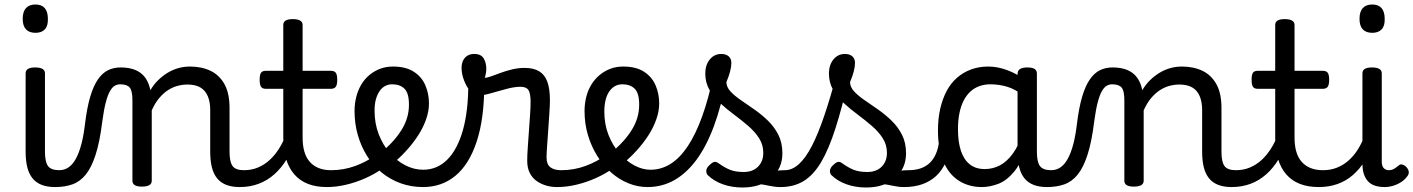

<svg xmlns="http://www.w3.org/2000/svg" viewBox="-20 -815 6286 854"><path d="M225 17Q191 17 166 7.5Q141 -2 125 -21.5Q109 -41 101.5 -70.5Q94 -100 94 -140V-489Q94 -502 104.5 -508.5Q115 -515 136 -515Q158 -515 169 -508.5Q180 -502 180 -489V-140Q180 -95 193.5 -76.5Q207 -58 244 -58Q258 -58 265 -46.5Q272 -35 270.5 -20.5Q269 -6 258 5.5Q247 17 225 17ZM138 -669Q110 -669 95.5 -684.5Q81 -700 81 -731Q81 -763 95.5 -779Q110 -795 138 -795Q165 -795 179 -779Q193 -763 193 -731Q194 -700 179.5 -684.5Q165 -669 138 -669Z M225 17Q216 17 212 5.5Q208 -6 210 -20.5Q212 -35 220 -46.5Q228 -58 243 -58Q267 -58 285.5 -71Q304 -84 318 -110Q332 -136 342 -174Q352 -212 358 -263Q367 -337 381.5 -385.5Q396 -434 416 -462.5Q436 -491 461 -503Q486 -515 516 -515Q525 -515 529.5 -503.5Q534 -492 533.5 -477.5Q533 -463 528 -451.5Q523 -440 514 -440Q502 -440 490.5 -433.5Q479 -427 469 -409.5Q459 -392 450.5 -359.5Q442 -327 435 -275Q424 -185 405.5 -127.5Q387 -70 361.5 -38.5Q336 -7 302 5Q268 17 225 17Z M1046 17Q1012 17 987 7.5Q962 -2 946 -21.5Q930 -41 922.5 -70.5Q915 -100 915 -140V-326Q915 -361 904.5 -386.5Q894 -412 872 -425.5Q850 -439 813 -439Q792 -439 769.5 -433Q747 -427 726.5 -413.5Q706 -400 687.5 -378Q669 -356 655 -324V-11Q655 2 644 8.5Q633 15 611 15Q590 15 579.5 8.5Q569 2 569 -11V-369Q569 -411 557 -425.5Q545 -440 514 -440Q499 -440 492 -451.5Q485 -463 485 -477.5Q485 -492 493 -503.5Q501 -515 516 -515Q543 -515 564.5 -509.5Q586 -504 602.5 -492.5Q619 -481 630 -463.5Q641 -446 647 -422L649 -414Q663 -438 682 -457Q701 -476 723.5 -490Q746 -504 771.5 -511.5Q797 -519 825 -519Q877 -519 916.5 -500Q956 -481 978.5 -440.5Q1001 -400 1001 -334V-140Q1001 -95 1014.5 -76.5Q1028 -58 1065 -58Q1079 -58 1086 -46.5Q1093 -35 1091.5 -20.5Q1090 -6 1079 5.5Q1068 17 1046 17Z M1046 17Q1032 17 1025.5 5.5Q1019 -6 1020.5 -20.5Q1022 -35 1033 -46.5Q1044 -58 1065 -58Q1099 -58 1127.5 -70Q1156 -82 1179 -103Q1202 -124 1220.5 -153Q1239 -182 1252 -216Q1258 -231 1270 -229.5Q1282 -228 1290.5 -219Q1299 -210 1296 -199Q1280 -148 1256 -108Q1232 -68 1200.5 -40Q1169 -12 1130.5 2.5Q1092 17 1046 17Z M1434 17Q1386 17 1350 3Q1314 -11 1289.5 -39Q1265 -67 1252.5 -108Q1240 -149 1240 -203V-420H1162Q1147 -420 1141 -429Q1135 -438 1135 -460Q1135 -483 1141 -491.5Q1147 -500 1162 -500H1240V-704Q1240 -717 1250.5 -723.5Q1261 -730 1282 -730Q1304 -730 1315 -723.5Q1326 -717 1326 -704V-500H1452Q1467 -500 1473.5 -491.5Q1480 -483 1480 -460Q1480 -438 1473.5 -429Q1467 -420 1452 -420H1326V-203Q1326 -167 1334 -140Q1342 -113 1358 -95Q1374 -77 1397.5 -67.5Q1421 -58 1452 -58Q1466 -58 1473 -46.5Q1480 -35 1478.5 -20.5Q1477 -6 1466 5.5Q1455 17 1434 17Z M1434 17Q1415 17 1408.5 5.5Q1402 -6 1406 -20.5Q1410 -35 1422 -46.5Q1434 -58 1453 -58Q1509 -58 1560.5 -77Q1612 -96 1649 -124Q1663 -133 1673 -128Q1683 -123 1688 -110.5Q1693 -98 1691.5 -84.5Q1690 -71 1679 -64Q1647 -41 1605.5 -22.5Q1564 -4 1520 6.5Q1476 17 1434 17Z M1653 -121Q1675 -136 1694.5 -153.5Q1714 -171 1730 -189Q1752 -214 1767.5 -239.5Q1783 -265 1791 -292.5Q1799 -320 1799 -349Q1799 -401 1779 -420.5Q1759 -440 1725 -440Q1711 -440 1704.5 -452Q1698 -464 1698.5 -479.5Q1699 -495 1706.5 -507Q1714 -519 1728 -519Q1785 -519 1820.5 -496Q1856 -473 1872 -435.5Q1888 -398 1888 -355Q1888 -321 1875.5 -285Q1863 -249 1841 -214.5Q1819 -180 1790 -148Q1769 -124 1745 -103Q1721 -82 1695 -64Z M1862 17Q1808 17 1761.5 0Q1715 -17 1677 -48Q1639 -79 1612.5 -121.5Q1586 -164 1571.5 -214.5Q1557 -265 1557 -321Q1557 -355 1565 -385.5Q1573 -416 1588 -440.5Q1603 -465 1624.5 -482.5Q1646 -500 1672 -509.5Q1698 -519 1728 -519Q1742 -519 1748.5 -507Q1755 -495 1754.5 -479.5Q1754 -464 1746 -452Q1738 -440 1724 -440Q1707 -440 1693 -432.5Q1679 -425 1668.5 -410Q1658 -395 1652 -373.5Q1646 -352 1646 -323Q1646 -266 1664.5 -218Q1683 -170 1714 -134.5Q1745 -99 1783.5 -79.5Q1822 -60 1862 -60Q1924 -60 1969 -104.5Q2014 -149 2038.5 -234.5Q2063 -320 2063 -443Q2063 -457 2073.5 -463.5Q2084 -470 2098.5 -469.5Q2113 -469 2123.5 -461.5Q2134 -454 2134 -440Q2134 -288 2100.5 -186Q2067 -84 2006 -33.5Q1945 17 1862 17Z M2456 17Q2433 17 2410 10.5Q2387 4 2367.5 -9.5Q2348 -23 2336.5 -45.5Q2325 -68 2325 -100Q2325 -125 2327.5 -159Q2330 -193 2332.5 -230.5Q2335 -268 2337.5 -302Q2340 -336 2340 -361Q2340 -400 2330.5 -414.5Q2321 -429 2295 -429Q2267 -429 2231 -419Q2195 -409 2161 -399.5Q2127 -390 2106 -390Q2088 -390 2071.5 -409.5Q2055 -429 2044 -457.5Q2033 -486 2033 -513Q2033 -531 2039.5 -545Q2046 -559 2058.5 -567Q2071 -575 2089 -575Q2120 -575 2131.5 -555Q2143 -535 2143 -510Q2143 -499 2141 -488Q2139 -477 2136 -469Q2146 -469 2164.5 -475.5Q2183 -482 2207 -491Q2231 -500 2258.5 -506.5Q2286 -513 2313 -513Q2353 -513 2378 -498Q2403 -483 2414.5 -451.5Q2426 -420 2426 -369Q2426 -346 2423.5 -310.5Q2421 -275 2418.5 -237Q2416 -199 2413.5 -166Q2411 -133 2411 -115Q2411 -84 2428 -71Q2445 -58 2475 -58Q2489 -58 2496 -46.5Q2503 -35 2501.5 -20.5Q2500 -6 2489 5.5Q2478 17 2456 17Z M2458 17Q2439 17 2432.5 5.5Q2426 -6 2430 -20.5Q2434 -35 2446 -46.5Q2458 -58 2477 -58Q2533 -58 2584.5 -77Q2636 -96 2673 -124Q2687 -133 2697 -128Q2707 -123 2712 -110.5Q2717 -98 2715.5 -84.5Q2714 -71 2703 -64Q2671 -41 2629.5 -22.5Q2588 -4 2544 6.5Q2500 17 2458 17Z M2677 -121Q2699 -136 2718.5 -153.5Q2738 -171 2754 -189Q2776 -214 2791.5 -239.5Q2807 -265 2815 -292.5Q2823 -320 2823 -349Q2823 -401 2803 -420.5Q2783 -440 2749 -440Q2735 -440 2728.5 -452Q2722 -464 2722.5 -479.5Q2723 -495 2730.5 -507Q2738 -519 2752 -519Q2809 -519 2844.5 -496Q2880 -473 2896 -435.5Q2912 -398 2912 -355Q2912 -321 2899.5 -285Q2887 -249 2865 -214.5Q2843 -180 2814 -148Q2793 -124 2769 -103Q2745 -82 2719 -64Z M2860 17Q2816 17 2774.5 0Q2733 -17 2698 -48Q2663 -79 2636.5 -121.5Q2610 -164 2595 -214.5Q2580 -265 2580 -321Q2580 -355 2588 -385.5Q2596 -416 2611.5 -440.5Q2627 -465 2648.5 -482.5Q2670 -500 2696 -509.5Q2722 -519 2752 -519Q2761 -519 2765.5 -507Q2770 -495 2769 -479.5Q2768 -464 2762.5 -452Q2757 -440 2748 -440Q2729 -440 2714.5 -431.5Q2700 -423 2689.5 -407.5Q2679 -392 2673.5 -369.5Q2668 -347 2668 -319Q2668 -262 2686.5 -215Q2705 -168 2735.5 -133Q2766 -98 2802 -79Q2838 -60 2873 -60Q2921 -60 2962.5 -86Q3004 -112 3039 -164.5Q3074 -217 3102.5 -295.5Q3131 -374 3153 -478Q3155 -487 3170 -487.5Q3185 -488 3199 -481Q3213 -474 3210 -459Q3188 -341 3154.5 -251.5Q3121 -162 3076.5 -102.5Q3032 -43 2978 -13Q2924 17 2860 17Z M3451 17Q3427 17 3402.5 11.5Q3378 6 3354.5 3.5Q3331 1 3306 12L3327 -16Q3362 -34 3386.5 -43Q3411 -52 3430.5 -55Q3450 -58 3470 -58Q3479 -58 3481 -46.5Q3483 -35 3479 -20.5Q3475 -6 3467.5 5.5Q3460 17 3451 17ZM3282 19Q3236 19 3196 5Q3156 -9 3128 -36Q3121 -44 3121.5 -56Q3122 -68 3136 -81Q3147 -92 3156 -94.5Q3165 -97 3176 -89Q3202 -70 3226.5 -60Q3251 -50 3288 -50Q3328 -50 3351.5 -73.5Q3375 -97 3375 -135Q3375 -171 3356.5 -200Q3338 -229 3308.5 -254.5Q3279 -280 3246 -304.5Q3213 -329 3183.5 -356Q3154 -383 3135.5 -415.5Q3117 -448 3117 -488Q3117 -526 3137 -550.5Q3157 -575 3188 -575Q3209 -575 3221 -564.5Q3233 -554 3233 -535Q3233 -519 3227.5 -497.5Q3222 -476 3211 -450Q3211 -428 3229 -408.5Q3247 -389 3275.5 -369.5Q3304 -350 3335.5 -328Q3367 -306 3395.5 -278.5Q3424 -251 3442 -215.5Q3460 -180 3460 -133Q3460 -66 3411.5 -23.5Q3363 19 3282 19Z M3452 17Q3433 17 3426.5 5.5Q3420 -6 3424 -20.5Q3428 -35 3440 -46.5Q3452 -58 3471 -58Q3504 -58 3534 -85.5Q3564 -113 3591.5 -166.5Q3619 -220 3646 -299.5Q3673 -379 3701 -483Q3706 -498 3720.5 -499.5Q3735 -501 3747.5 -493Q3760 -485 3756 -469Q3726 -338 3696.5 -245.5Q3667 -153 3633 -95Q3599 -37 3555 -10Q3511 17 3452 17Z M4001 17Q3977 17 3952.5 11.5Q3928 6 3904.5 3.5Q3881 1 3856 12L3877 -16Q3912 -34 3936.5 -43Q3961 -52 3980.5 -55Q4000 -58 4020 -58Q4029 -58 4031 -46.5Q4033 -35 4029 -20.5Q4025 -6 4017.5 5.5Q4010 17 4001 17ZM3832 19Q3786 19 3746 5Q3706 -9 3678 -36Q3671 -44 3671.5 -56Q3672 -68 3686 -81Q3697 -92 3706 -94.5Q3715 -97 3726 -89Q3752 -70 3776.5 -60Q3801 -50 3838 -50Q3878 -50 3901.5 -73.5Q3925 -97 3925 -135Q3925 -171 3906.5 -200Q3888 -229 3858.5 -254.5Q3829 -280 3796 -304.5Q3763 -329 3733.5 -356Q3704 -383 3685.5 -415.5Q3667 -448 3667 -488Q3667 -526 3687 -550.5Q3707 -575 3738 -575Q3759 -575 3771 -564.5Q3783 -554 3783 -535Q3783 -519 3777.5 -497.5Q3772 -476 3761 -450Q3761 -428 3779 -408.5Q3797 -389 3825.5 -369.5Q3854 -350 3885.5 -328Q3917 -306 3945.5 -278.5Q3974 -251 3992 -215.5Q4010 -180 4010 -133Q4010 -66 3961.5 -23.5Q3913 19 3832 19Z M4002 17Q3988 17 3981.5 5.5Q3975 -6 3976.5 -20.5Q3978 -35 3989 -46.5Q4000 -58 4021 -58Q4051 -58 4074.5 -66Q4098 -74 4115 -90Q4132 -106 4142.5 -130Q4153 -154 4157 -186Q4159 -201 4172 -205.5Q4185 -210 4197.5 -205.5Q4210 -201 4208 -186Q4204 -133 4187 -94.5Q4170 -56 4143 -31.5Q4116 -7 4080.5 5Q4045 17 4002 17Z M4347 17Q4290 17 4246 -10.5Q4202 -38 4177 -94Q4152 -150 4152 -235Q4152 -287 4162 -331Q4172 -375 4190.5 -410Q4209 -445 4236.5 -469Q4264 -493 4299 -506Q4334 -519 4376 -519Q4417 -519 4460 -503Q4503 -487 4537 -461V-386Q4497 -418 4460.5 -429Q4424 -440 4385 -440Q4359 -440 4336.5 -432Q4314 -424 4296.5 -408Q4279 -392 4266.5 -368Q4254 -344 4247.5 -312Q4241 -280 4241 -239Q4241 -184 4254 -144.5Q4267 -105 4293.5 -84Q4320 -63 4360 -63Q4396 -63 4427.5 -79.5Q4459 -96 4485.5 -132.5Q4512 -169 4531 -229L4547 -168Q4524 -91 4490.5 -51Q4457 -11 4419.5 3Q4382 17 4347 17ZM4637 17Q4603 17 4578 7.5Q4553 -2 4537 -21.5Q4521 -41 4513.5 -70.5Q4506 -100 4506 -140V-486Q4506 -501 4517 -508Q4528 -515 4550 -515Q4571 -515 4581.5 -508.5Q4592 -502 4592 -488V-140Q4592 -95 4605.5 -76.5Q4619 -58 4656 -58Q4665 -58 4669.5 -46.5Q4674 -35 4672.5 -20.5Q4671 -6 4662.5 5.5Q4654 17 4637 17Z M4637 17Q4628 17 4624 5.5Q4620 -6 4622 -20.5Q4624 -35 4632 -46.5Q4640 -58 4655 -58Q4679 -58 4697.5 -71Q4716 -84 4730 -110Q4744 -136 4754 -174Q4764 -212 4770 -263Q4779 -337 4793.5 -385.5Q4808 -434 4828 -462.5Q4848 -491 4873 -503Q4898 -515 4928 -515Q4937 -515 4941.5 -503.5Q4946 -492 4945.5 -477.5Q4945 -463 4940 -451.5Q4935 -440 4926 -440Q4914 -440 4902.5 -433.5Q4891 -427 4881 -409.5Q4871 -392 4862.5 -359.5Q4854 -327 4847 -275Q4836 -185 4817.5 -127.5Q4799 -70 4773.5 -38.5Q4748 -7 4714 5Q4680 17 4637 17Z M5458 17Q5424 17 5399 7.5Q5374 -2 5358 -21.5Q5342 -41 5334.5 -70.5Q5327 -100 5327 -140V-326Q5327 -361 5316.5 -386.5Q5306 -412 5284 -425.5Q5262 -439 5225 -439Q5204 -439 5181.5 -433Q5159 -427 5138.5 -413.5Q5118 -400 5099.5 -378Q5081 -356 5067 -324V-11Q5067 2 5056 8.5Q5045 15 5023 15Q5002 15 4991.5 8.5Q4981 2 4981 -11V-369Q4981 -411 4969 -425.5Q4957 -440 4926 -440Q4911 -440 4904 -451.5Q4897 -463 4897 -477.5Q4897 -492 4905 -503.5Q4913 -515 4928 -515Q4955 -515 4976.5 -509.5Q4998 -504 5014.5 -492.5Q5031 -481 5042 -463.5Q5053 -446 5059 -422L5061 -414Q5075 -438 5094 -457Q5113 -476 5135.5 -490Q5158 -504 5183.5 -511.5Q5209 -519 5237 -519Q5289 -519 5328.5 -500Q5368 -481 5390.5 -440.5Q5413 -400 5413 -334V-140Q5413 -95 5426.5 -76.5Q5440 -58 5477 -58Q5491 -58 5498 -46.5Q5505 -35 5503.5 -20.5Q5502 -6 5491 5.5Q5480 17 5458 17Z M5458 17Q5444 17 5437.5 5.5Q5431 -6 5432.5 -20.5Q5434 -35 5445 -46.5Q5456 -58 5477 -58Q5511 -58 5539.5 -70Q5568 -82 5591 -103Q5614 -124 5632.5 -153Q5651 -182 5664 -216Q5670 -231 5682 -229.5Q5694 -228 5702.5 -219Q5711 -210 5708 -199Q5692 -148 5668 -108Q5644 -68 5612.5 -40Q5581 -12 5542.5 2.5Q5504 17 5458 17Z M5846 17Q5798 17 5762 3Q5726 -11 5701.5 -39Q5677 -67 5664.5 -108Q5652 -149 5652 -203V-420H5574Q5559 -420 5553 -429Q5547 -438 5547 -460Q5547 -483 5553 -491.5Q5559 -500 5574 -500H5652V-704Q5652 -717 5662.5 -723.5Q5673 -730 5694 -730Q5716 -730 5727 -723.5Q5738 -717 5738 -704V-500H5864Q5879 -500 5885.5 -491.5Q5892 -483 5892 -460Q5892 -438 5885.5 -429Q5879 -420 5864 -420H5738V-203Q5738 -167 5746 -140Q5754 -113 5770 -95Q5786 -77 5809.5 -67.5Q5833 -58 5864 -58Q5878 -58 5885 -46.5Q5892 -35 5890.5 -20.5Q5889 -6 5878 5.5Q5867 17 5846 17Z M5846 17Q5832 17 5825.5 5.5Q5819 -6 5820.5 -20.5Q5822 -35 5833 -46.5Q5844 -58 5865 -58Q5898 -58 5926 -69Q5954 -80 5977 -100Q6000 -120 6017.5 -147Q6035 -174 6047 -205Q6053 -220 6064.5 -218.5Q6076 -217 6084.5 -207Q6093 -197 6090 -186Q6075 -138 6051.5 -100.5Q6028 -63 5997.5 -36.5Q5967 -10 5929 3.5Q5891 17 5846 17Z M6139 17Q6087 17 6063.5 -10Q6040 -37 6040 -86V-489Q6040 -502 6050.5 -508.5Q6061 -515 6082 -515Q6104 -515 6115 -508.5Q6126 -502 6126 -489V-96Q6126 -76 6135 -67Q6144 -58 6157 -58Q6168 -58 6175.5 -61.5Q6183 -65 6189.5 -70Q6196 -75 6204 -81Q6210 -86 6220.5 -82Q6231 -78 6237 -70Q6245 -61 6246 -51Q6247 -41 6241 -33Q6230 -17 6213.5 -6Q6197 5 6177.5 11Q6158 17 6139 17ZM6084 -669Q6056 -669 6041.5 -684.5Q6027 -700 6027 -731Q6027 -763 6041.5 -779Q6056 -795 6084 -795Q6111 -795 6125 -779Q6139 -763 6139 -731Q6140 -700 6125.5 -684.5Q6111 -669 6084 -669Z"/></svg>

Font: Playwrite ES
Style: Regular
Weight: 400
Designer: Veronika Burian, José Scaglione
Foundry: TypeTogether
Version: Version 1.002